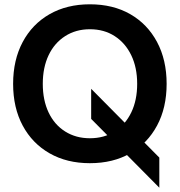

<svg xmlns="http://www.w3.org/2000/svg" viewBox="-20 -742 836 893"><path d="M398 17Q291 17 210.5 -29Q130 -75 85.5 -158Q41 -241 41 -352Q41 -463 85.5 -546.5Q130 -630 210.5 -676Q291 -722 398 -722Q506 -722 586 -676Q666 -630 710.5 -546.5Q755 -463 755 -352Q755 -241 710.5 -158Q666 -75 586 -29Q506 17 398 17ZM398 -99Q464 -99 513.5 -130.5Q563 -162 590.5 -219Q618 -276 618 -352Q618 -428 590.5 -485Q563 -542 513.5 -574Q464 -606 398 -606Q333 -606 283 -574Q233 -542 206 -485Q179 -428 179 -352Q179 -276 206 -219Q233 -162 283 -130.5Q333 -99 398 -99ZM721 131 404 -189V-329L721 -9Z"/></svg>

Font: TikTok Sans 24pt SemiBold
Style: Regular
Weight: 600
Version: Version 4.000